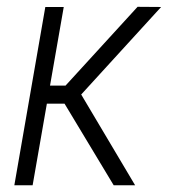

<svg xmlns="http://www.w3.org/2000/svg" viewBox="-20 -549 503 569"><path d="M168.9 -528.3 76.7 0H22.5L114.3 -528.3ZM457.5 -528.3 195.8 -241.7H98.6L102.5 -295.4H174.3L387.7 -528.8ZM316.9 0 164.6 -252.9 204.6 -295.9 380.4 0Z"/></svg>

Font: Roboto Condensed Light
Style: Italic
Weight: 300
Italic angle: -12°
Designer: Christian Robertson
Foundry: Google
Version: Version 3.0; 2020